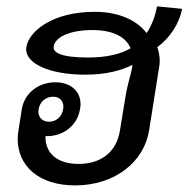

<svg xmlns="http://www.w3.org/2000/svg" viewBox="-20 -552 578 588"><path d="M142.5 -255.8C162.5 -255.8 174.2 -243.3 174.2 -225C174.2 -222.5 173.3 -220 173.3 -217.5C170 -195 152.5 -179.2 130 -179.2C110 -179.2 97.5 -192.5 97.5 -210.8C97.5 -213.3 98.3 -215 98.3 -217.5C101.7 -240 120 -255.8 142.5 -255.8ZM149.2 -300C98.3 -300 55 -267.5 46.7 -217.5L36.7 -153.3C35 -144.2 34.2 -135 34.2 -126.7C34.2 -43.3 99.2 15.8 210 15.8C332.5 15.8 421.7 -56.7 436.7 -153.3L467.5 -347.5C468.3 -353.3 469.2 -359.2 469.2 -365C469.2 -380.8 465.8 -395.8 461.7 -407.5C500.8 -435.8 530 -481.7 537.5 -525L460.8 -532.5C455.8 -504.2 445 -474.2 429.2 -450.8C406.7 -480 358.3 -515.8 270 -515.8C137.5 -515.8 68.3 -454.2 60.8 -408.3C60.8 -405.8 60 -404.2 60 -401.7C60 -356.7 131.7 -323.3 241.7 -323.3C305.8 -323.3 352.5 -336.7 385.8 -353.3C385.8 -351.7 385 -349.2 385 -347.5C380 -317.5 371.7 -302.5 363.3 -250L347.5 -153.3C336.7 -82.5 285 -50 220.8 -50C163.3 -50 119.2 -75.8 119.2 -133.3V-135H123.3C174.2 -135 216.7 -167.5 225 -217.5C225.8 -222.5 226.7 -227.5 226.7 -232.5C226.7 -274.2 195 -300 149.2 -300ZM144.2 -405.8C144.2 -435 188.3 -460 263.3 -460C324.2 -460 365 -440 380 -404.2C351.7 -387.5 309.2 -375.8 250 -375.8C164.2 -375.8 144.2 -392.5 144.2 -405.8Z"/></svg>

Font: Boon Medium
Style: Italic
Weight: 500
Italic angle: -9°
Designer: Sungsit Sawaiwan
Foundry: FontUni
Version: Version 3.0